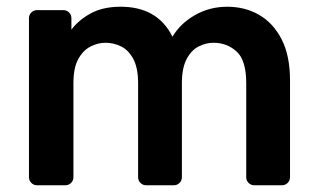

<svg xmlns="http://www.w3.org/2000/svg" viewBox="-20 -550 942 570"><path d="M90 0Q80 0 73 -7Q66 -14 66 -24V-496Q66 -506 73 -513Q80 -520 90 -520H168Q178 -520 185 -513Q192 -506 192 -496V-462Q213 -490 248 -509.5Q283 -529 333 -530Q447 -532 492 -441Q515 -480 558.5 -505Q602 -530 655 -530Q707 -530 749 -506Q791 -482 816 -433.5Q841 -385 841 -311V-24Q841 -14 834 -7Q827 0 817 0H735Q725 0 718 -7Q711 -14 711 -24V-303Q711 -371 682.5 -397Q654 -423 614 -423Q591 -423 569.5 -412Q548 -401 534 -374.5Q520 -348 520 -303V-24Q520 -14 513 -7Q506 0 496 0H414Q404 0 397 -7Q390 -14 390 -24V-303Q390 -348 376 -374.5Q362 -401 340 -412Q318 -423 293 -423Q270 -423 248 -411.5Q226 -400 212 -374Q198 -348 198 -303V-24Q198 -14 191 -7Q184 0 174 0Z"/></svg>

Font: Rubik Medium
Style: Regular
Weight: 500
Designer: Hubert and Fischer
Foundry: Hubert and Fischer
Version: Version 2.300; ttfautohint (v1.8.4.7-5d5b);gftools[0.9.30]